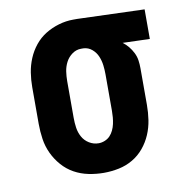

<svg xmlns="http://www.w3.org/2000/svg" viewBox="-67 -600 634 671"><g transform="rotate(-10 250.0 -265.0)"><path d="M249 8Q222 8 195 2.5Q168 -3 144.5 -16Q121 -29 103 -49.5Q85 -70 73.5 -94.5Q62 -119 58 -146Q54 -173 54 -200V-330Q54 -356 58 -381.5Q62 -407 72 -431Q82 -455 98.5 -475.5Q115 -496 137 -509.5Q159 -523 184.5 -530.5Q210 -538 236 -538Q239 -538 242.5 -538Q246 -538 250 -538L488 -530V-425L392 -428Q403 -420 412 -409Q421 -398 427.5 -385Q434 -372 436 -358Q438 -344 438 -330V-200Q438 -173 434 -146.5Q430 -120 419.5 -95.5Q409 -71 392 -50.5Q375 -30 352 -16.5Q329 -3 302.5 2.5Q276 8 249 8ZM249 -97Q260 -97 271 -101.5Q282 -106 289.5 -114Q297 -122 302 -132.5Q307 -143 309.5 -154.5Q312 -166 313 -177.5Q314 -189 314 -200V-330Q314 -346 312 -362.5Q310 -379 303.5 -394.5Q297 -410 284 -421Q271 -432 254 -433H250Q249 -433 247.5 -433Q246 -433 245 -433Q228 -433 213.5 -422.5Q199 -412 191 -396.5Q183 -381 180.5 -364Q178 -347 178 -330V-200Q178 -182 180.5 -164.5Q183 -147 191.5 -131.5Q200 -116 215.5 -106.5Q231 -97 249 -97Z"/></g></svg>

Font: Iosevka Slab Extrabold
Style: Regular
Weight: 800
Monospace: yes
Designer: Belleve Invis
Foundry: Belleve Invis
Version: Version 11.1.1; ttfautohint (v1.8.3)